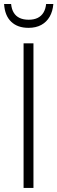

<svg xmlns="http://www.w3.org/2000/svg" viewBox="-28 -928 283 948"><path d="M88.4 0V-713.9H137.2V0ZM235.4 -908.2Q232.4 -872.1 217.3 -845.7Q202.1 -819.3 175.8 -804.9Q149.4 -790.5 112.8 -790.5Q58.6 -790.5 27.1 -820.8Q-4.4 -851.1 -7.8 -908.2H26.9Q29.3 -882.8 39.8 -865.5Q50.3 -848.1 68.8 -839.4Q87.4 -830.6 113.8 -830.6Q139.6 -830.6 158 -839.6Q176.3 -848.6 186.8 -866.2Q197.3 -883.8 199.7 -908.2Z"/></svg>

Font: Open Sans SemiCondensed Light
Style: Regular
Weight: 300
Width: 4
Designer: Monotype Design Team
Foundry: Monotype Imaging Inc.
Version: Version 3.000